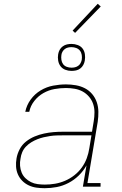

<svg xmlns="http://www.w3.org/2000/svg" viewBox="-20 -982 640 1010"><path d="M215 8Q193 8 171.5 5Q150 2 131 -7Q112 -16 97.5 -30.5Q83 -45 74.5 -64Q66 -83 64.5 -105Q63 -127 67 -149Q71 -173 83.5 -197Q96 -221 117 -237.5Q138 -254 162 -264Q186 -274 211.5 -279.5Q237 -285 261.5 -287Q286 -289 311 -289H464L473 -344Q477 -368 477 -391Q477 -414 470 -435Q463 -456 448.5 -473Q434 -490 415 -500.5Q396 -511 373 -515Q350 -519 327 -519Q297 -519 266.5 -513.5Q236 -508 208.5 -492.5Q181 -477 160.5 -451Q140 -425 134 -394H113Q120 -429 141.5 -458.5Q163 -488 194 -506.5Q225 -525 259.5 -531.5Q294 -538 327 -538Q353 -538 379 -533.5Q405 -529 427 -517.5Q449 -506 465 -487Q481 -468 489 -444.5Q497 -421 497.5 -394.5Q498 -368 494 -341L440 -19H509V0H416L435 -112Q419 -83 394.5 -59Q370 -35 340 -19.5Q310 -4 278.5 2Q247 8 215 8ZM216 -11Q243 -11 269.5 -15.5Q296 -20 322 -31Q348 -42 371 -60Q394 -78 410.5 -101Q427 -124 436.5 -150Q446 -176 450 -203L461 -270H311Q294 -270 277.5 -269.5Q261 -269 244 -266.5Q227 -264 210 -260Q193 -256 176.5 -249.5Q160 -243 144.5 -233.5Q129 -224 116.5 -211Q104 -198 97 -181.5Q90 -165 88 -148Q84 -129 85.5 -110Q87 -91 94 -74Q101 -57 114 -44.5Q127 -32 143 -24Q159 -16 178 -13.5Q197 -11 216 -11ZM356 -609Q339 -609 323.5 -615Q308 -621 298.5 -633.5Q289 -646 286 -663Q283 -680 286 -697Q288 -709 294 -720Q300 -731 310.5 -738.5Q321 -746 333 -748.5Q345 -751 356 -751Q373 -751 389 -745Q405 -739 414.5 -726.5Q424 -714 426.5 -697Q429 -680 426 -663Q424 -651 418 -640Q412 -629 402 -621.5Q392 -614 380 -611.5Q368 -609 356 -609ZM356 -626Q365 -626 374 -628Q383 -630 391 -635.5Q399 -641 403.5 -649.5Q408 -658 410 -667Q412 -680 410 -693Q408 -706 400.5 -715.5Q393 -725 381 -729.5Q369 -734 356 -734Q347 -734 338 -732Q329 -730 321.5 -724.5Q314 -719 309 -710.5Q304 -702 303 -693Q301 -680 303 -667Q305 -654 312 -644.5Q319 -635 331 -630.5Q343 -626 356 -626ZM375 -809 362 -821 494 -962 510 -948Z"/></svg>

Font: Iosevka Curly Slab ThExObl
Style: Regular
Weight: 100
Width: 7
Italic angle: -9°
Monospace: yes
Designer: Belleve Invis
Foundry: Belleve Invis
Version: Version 11.1.0; ttfautohint (v1.8.3)